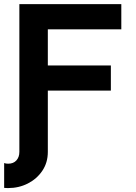

<svg xmlns="http://www.w3.org/2000/svg" viewBox="-31 -743 664 939"><path d="M-10.7 54.4V175.8Q-5.9 176.3 -1 176.5Q3.9 176.8 8.8 176.8Q61.2 176.8 105.3 154.3Q149.4 131.8 176.1 92Q202.9 52.2 202.9 0H63.7Q63.7 25.4 49.2 41.5Q34.7 57.6 8.8 57.6Q-2.2 57.6 -10.7 54.4ZM202.9 -94.5V-299.8H511.2V-422.9H202.9V-599.6H562.3V-722.7H63.7V0H202.9Z"/></svg>

Font: Giphurs
Style: Regular
Weight: 400
Version: Version 2.010